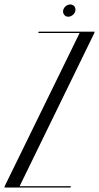

<svg xmlns="http://www.w3.org/2000/svg" viewBox="-55 -841 444 861"><path d="M228 -794C226 -779 236 -766 251 -766C266 -766 281 -779 283 -793C286 -808 275 -821 260 -821C245 -821 231 -809 228 -794ZM302 -693 -34 -6 -35 0H261L263 -6H33L368 -693L369 -699H118L117 -693Z"/></svg>

Font: Moniqa Ita Display
Style: Italic
Weight: 400
Italic angle: -10°
Designer: Rajesh Rajput
Foundry: Rajesh Rajput
Version: Version 1.000